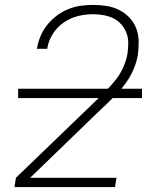

<svg xmlns="http://www.w3.org/2000/svg" viewBox="-20 -763 640 783"><path d="M39 0 45 -38 374 -355Q395 -376 416 -397Q437 -418 454.5 -441Q472 -464 483.5 -490.5Q495 -517 500 -544Q500 -544 500 -544.5Q500 -545 500 -545Q503 -567 503 -588.5Q503 -610 495.5 -629Q488 -648 474.5 -663.5Q461 -679 443 -688Q425 -697 403.5 -701Q382 -705 360 -705Q340 -705 319.5 -702Q299 -699 279 -691.5Q259 -684 240.5 -671.5Q222 -659 208 -642Q194 -625 185 -605.5Q176 -586 173 -566Q173 -565 173 -564.5Q173 -564 173 -564H130Q130 -564 130 -565Q130 -566 131 -566Q135 -591 145.5 -616Q156 -641 173 -662Q190 -683 212 -699.5Q234 -716 259 -726Q284 -736 309.5 -739.5Q335 -743 360 -743Q389 -743 416 -738.5Q443 -734 466.5 -722Q490 -710 508 -691Q526 -672 535.5 -647.5Q545 -623 545.5 -595Q546 -567 542 -538Q537 -509 524.5 -480Q512 -451 493.5 -425Q475 -399 452.5 -376Q430 -353 407 -331L405 -329Q405 -329 404.5 -328.5Q404 -328 403 -328L103 -38H455L449 0ZM54 -363V-401H559V-363Z"/></svg>

Font: Iosevka SS04 XLt Ex Obl
Style: Regular
Weight: 200
Width: 7
Italic angle: -9°
Monospace: yes
Designer: Belleve Invis
Foundry: Belleve Invis
Version: Version 19.0.0; ttfautohint (v1.8.4)